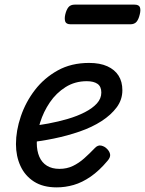

<svg xmlns="http://www.w3.org/2000/svg" viewBox="-20 -791 627 830"><path d="M225 19Q166 19 127 -6Q88 -31 68.5 -73.5Q49 -116 49 -168Q49 -226 70 -288Q91 -350 131 -402Q171 -454 229.5 -486.5Q288 -519 365 -519Q412 -519 444 -504.5Q476 -490 492.5 -464Q509 -438 509 -401Q509 -360 484.5 -327Q460 -294 419 -267.5Q378 -241 324.5 -222.5Q271 -204 212.5 -192Q154 -180 95 -174L107 -245Q146 -249 189 -257Q232 -265 273 -277Q314 -289 347 -306Q380 -323 399 -344Q418 -365 418 -391Q418 -417 401.5 -428.5Q385 -440 355 -440Q304 -440 263.5 -414.5Q223 -389 195.5 -348.5Q168 -308 153.5 -261.5Q139 -215 139 -173Q139 -139 150 -113.5Q161 -88 183 -74.5Q205 -61 237 -61Q269 -61 295 -73.5Q321 -86 344 -106.5Q367 -127 390 -151Q403 -165 418 -161.5Q433 -158 443 -147Q454 -136 456 -123.5Q458 -111 445 -96Q409 -53 372 -27.5Q335 -2 298.5 8.5Q262 19 225 19ZM286 -686Q266 -686 262 -698Q258 -710 262 -728Q267 -749 276 -760Q285 -771 303 -771H561Q581 -771 585 -759Q589 -747 584 -728Q579 -707 570 -696.5Q561 -686 543 -686Z"/></svg>

Font: Playwrite AU VIC
Style: Regular
Weight: 400
Designer: Veronika Burian, José Scaglione
Foundry: TypeTogether
Version: Version 1.002